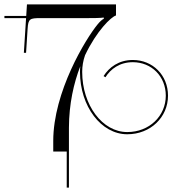

<svg xmlns="http://www.w3.org/2000/svg" viewBox="-90 -686 780 869"><path d="M435 -666H32L28.7 -614H-70V-604H28L18 -447H28L35 -556C37.9 -601.3 45 -604 94 -604H305C321 -604 371 -604 379 -607L380 -601C372 -598 361 -587 352 -576C298.2 -510.8 151 -270 151 -48V0H212V163H222V-108C222.4 -216.4 243.9 -310 273.4 -386.2C272.5 -377.6 272 -369.1 272 -360.6C272 -204.8 367.8 -78.3 485.9 -78.3C591.2 -78.3 670.4 -155.4 670.4 -252.9C670.4 -346.1 600.9 -414.5 511.2 -414.5C447.2 -414.5 403.8 -381.2 378.8 -341.7L387.2 -336.3C410.8 -373.5 451.1 -404.5 511.2 -404.5C595.5 -404.5 660.4 -340.7 660.4 -252.9C660.4 -161.3 586.2 -88.3 485.9 -88.3C373.4 -88.3 282 -210.3 282 -360.6C282 -385.6 286.1 -411.2 294.9 -436L294.9 -436.1C347.4 -546.3 412.8 -609.7 435 -616Z"/></svg>

Font: FoglihtenNo04
Style: Regular
Weight: 500
Designer: gluk (gluksza@wp.pl)
Foundry: gluk (gluksza@wp.pl)
Version: Version 0.70